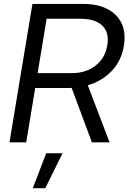

<svg xmlns="http://www.w3.org/2000/svg" viewBox="-20 -748 675 1009"><path d="M29.8 0 150.4 -727.5H416.5Q530.3 -727.5 589.1 -668.2Q647.9 -608.9 630.9 -506.8Q618.2 -429.2 567.4 -375.5Q516.6 -321.8 441.4 -299.8L555.7 0H462.9L356.4 -286.1Q348.6 -285.6 340.3 -285.6H165L117.7 0ZM177.7 -363.8H357.9Q433.6 -363.8 483.4 -404.1Q533.2 -444.3 543.9 -510.7Q555.2 -577.1 517.6 -613.3Q480 -649.4 404.3 -649.4H225.1ZM152.3 241.2 222.7 57.6H308.6L217.8 241.2Z"/></svg>

Font: Inter Display
Style: Italic
Weight: 400
Italic angle: -9.39999°
Designer: Rasmus Andersson
Foundry: rsms
Version: Version 4.000;git-a52131595